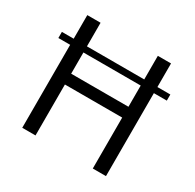

<svg xmlns="http://www.w3.org/2000/svg" viewBox="-148 -837 1012 998"><g transform="rotate(30 357.5 -338.0)"><path d="M31.7 -534.7V-498H102.5V0H182.1V-305.7H525.9V0H605V-498H682.6V-534.7H605V-676.3H525.9V-534.7H182.1V-676.3H102.5V-534.7ZM525.9 -370.6H182.1V-498H525.9Z"/></g></svg>

Font: Estedad Regular
Style: Regular
Weight: 400
Designer: Amin Abedi
Version: Version 7.3